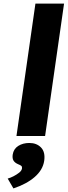

<svg xmlns="http://www.w3.org/2000/svg" viewBox="-20 -760 378 1073"><path d="M72 0 178 -740H338L232 0ZM55 293 23 238Q38 234 55.5 225Q73 216 87 205Q101 194 103 181Q104 172 99.5 167.5Q95 163 82 158Q63 150 55.5 137.5Q48 125 51 104Q56 72 82 55.5Q108 39 144 39Q185 39 209.5 64.5Q234 90 227 139Q223 165 209.5 187.5Q196 210 173.5 229.5Q151 249 121 265Q91 281 55 293Z"/></svg>

Font: Lexend
Style: Bold Italic
Weight: 700
Italic angle: -8.13011°
Designer: Bonnie Shaver-Troup, Thomas Jockin
Foundry: Lexend
Version: Version 1.007